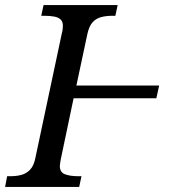

<svg xmlns="http://www.w3.org/2000/svg" viewBox="-41 -734 677 754"><path d="M-21 0 -13 -42H0Q23 -42 42.5 -47Q62 -52 77 -67.5Q92 -83 98 -114L202 -604Q204 -610 205 -619Q206 -628 206 -632Q206 -649 197 -657.5Q188 -666 171.5 -669Q155 -672 134 -672H121L130 -714H421L412 -672H399Q377 -672 357 -667Q337 -662 323 -647Q309 -632 302 -600L259 -398H584L573 -348H248L198 -110Q197 -104 195.5 -95.5Q194 -87 194 -82Q194 -57 214.5 -49.5Q235 -42 266 -42H279L270 0Z"/></svg>

Font: Noto Serif
Style: Italic
Weight: 400
Italic angle: -12°
Designer: Monotype Design Team
Foundry: Monotype Imaging Inc.
Version: Version 2.013